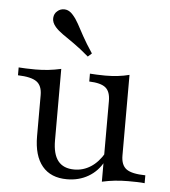

<svg xmlns="http://www.w3.org/2000/svg" viewBox="-50 -707 677 764"><g transform="rotate(5 288.5 -324.5)"><path d="M245.2 11.3Q180.6 11.3 146.4 -29.8Q112.1 -71 112.1 -149.2V-312.9Q112.1 -350.8 90.3 -366.5Q68.5 -382.3 15.3 -383.9V-415.3Q26.6 -414.5 44.4 -413.7Q62.1 -412.9 82.3 -412.9Q109.7 -412.9 134.3 -415.7Q158.9 -418.5 184.7 -424.2V-138.7Q184.7 -83.9 206 -56.9Q227.4 -29.8 271 -29.8Q306.5 -29.8 336.7 -49.2Q366.9 -68.5 389.5 -107.3L388.7 -71.8Q367.7 -32.3 330.2 -10.5Q292.7 11.3 245.2 11.3ZM384.7 8.9V-312.9Q384.7 -350.8 365.7 -366.5Q346.8 -382.3 300 -383.9V-415.3Q312.1 -414.5 328.2 -413.7Q344.4 -412.9 361.3 -412.9Q387.9 -412.9 411.7 -415.7Q435.5 -418.5 457.3 -424.2V-102.4Q457.3 -63.7 479 -48Q500.8 -32.3 554.8 -31.5V0Q541.9 -1.6 524.2 -2Q506.5 -2.4 488.7 -2.4Q461.3 -2.4 435.5 0.4Q409.7 3.2 384.7 8.9ZM285.5 -482.3Q250.8 -512.1 224.6 -530.2Q198.4 -548.4 179.8 -561.3Q161.3 -574.2 149.2 -587.9Q133.9 -605.6 135.1 -623.4Q136.3 -641.1 148.4 -650.8Q160.5 -662.1 178.2 -661.3Q196 -660.5 211.3 -642.7Q224.2 -628.2 234.7 -608.9Q245.2 -589.5 260.1 -562.1Q275 -534.7 300.8 -496Z"/></g></svg>

Font: Playfair 12pt Light
Style: Regular
Weight: 300
Designer: Claus Eggers Sørensen
Foundry: Claus Eggers Sørensen
Version: Version 2.000;gftools[0.9.28]